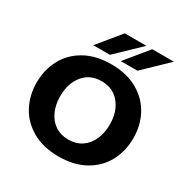

<svg xmlns="http://www.w3.org/2000/svg" viewBox="-203 -1084 1234 1269"><g transform="rotate(30 414.0 -450.0)"><path d="M45 0ZM45 -340Q45 -437 87.5 -517Q130 -597 213.5 -644Q297 -691 414 -691Q531 -691 614.5 -643.5Q698 -596 740.5 -516.5Q783 -437 783 -340Q783 -242 740.5 -162Q698 -82 614.5 -35Q531 12 414 12Q297 12 213.5 -35.5Q130 -83 87.5 -163Q45 -243 45 -340ZM603 -340Q603 -437 552.5 -499.5Q502 -562 414 -562Q326 -562 275.5 -499.5Q225 -437 225 -340Q225 -276 247.5 -225.5Q270 -175 312.5 -146Q355 -117 414 -117Q473 -117 515.5 -146Q558 -175 580.5 -225.5Q603 -276 603 -340ZM387 -912H552L373 -740H246ZM597 -912H762L583 -740H456Z"/></g></svg>

Font: Martel Sans Black
Style: Regular
Weight: 900
Designer: Dan Reynolds and Mathieu Réguer
Foundry: Dan Reynolds and Mathieu Réguer
Version: Version 1.002; ttfautohint (v1.1) -l 5 -r 5 -G 72 -x 0 -D la